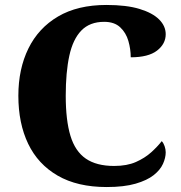

<svg xmlns="http://www.w3.org/2000/svg" viewBox="-20 -744 730 774"><path d="M410 10Q292 10 212.5 -36Q133 -82 93.5 -164.5Q54 -247 54 -358Q54 -466 94.5 -548.5Q135 -631 214 -677.5Q293 -724 409 -724Q490 -724 542.5 -708Q595 -692 621.5 -665.5Q648 -639 648 -606Q648 -567 613 -540Q578 -513 507 -513Q507 -546 497.5 -579Q488 -612 464.5 -634Q441 -656 400 -656Q342 -656 308 -621Q274 -586 259.5 -519.5Q245 -453 245 -358Q245 -259 264 -196.5Q283 -134 326 -104.5Q369 -75 440 -75Q492 -75 528 -91Q564 -107 589.5 -130Q615 -153 632 -175Q639 -168 643.5 -155Q648 -142 648 -130Q648 -108 637 -83.5Q626 -59 599.5 -38Q573 -17 526.5 -3.5Q480 10 410 10Z"/></svg>

Font: Noto Serif Gujarati ExtraBold
Style: Regular
Weight: 800
Version: Version 2.102